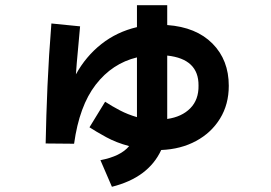

<svg xmlns="http://www.w3.org/2000/svg" viewBox="-20 -647 1040 736"><path d="M264 -96 155 -97Q157 -202 162 -317.5Q167 -433 177 -557L287 -546Q283 -498 278.5 -452Q274 -406 271 -362Q309 -431 368.5 -478Q428 -525 505 -543V-627H621V-551Q732 -543 794.5 -480Q857 -417 857 -318Q857 -247 823.5 -192.5Q790 -138 731.5 -106.5Q673 -75 598 -72Q549 34 409 69L365 -33Q443 -48 475 -87Q426 -100 387.5 -121Q349 -142 323 -159L383 -257Q409 -240 439.5 -224Q470 -208 505 -198V-427Q410 -404 347 -322.5Q284 -241 264 -96ZM621 -191Q677 -199 709.5 -232Q742 -265 741 -319Q742 -421 621 -434Z"/></svg>

Font: Murecho SemiBold
Style: Regular
Weight: 600
Designer: Neil Summerour
Foundry: Positype
Version: Version 1.010; ttfautohint (v1.8.3)